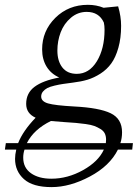

<svg xmlns="http://www.w3.org/2000/svg" viewBox="-90 -472 569 793"><path d="M-69.8 146 -65.9 119.1H-15.1Q4.9 68.4 57.1 14.2Q18.1 -3.4 18.1 -43Q18.1 -87.4 52.5 -113.3Q86.9 -139.2 154.8 -151.9Q120.6 -167 102.3 -197Q84 -227.1 84 -268.1Q84 -344.2 138.4 -398.2Q192.9 -452.1 272.9 -452.1Q308.1 -452.1 337.9 -439.9L397.9 -445.8Q410.2 -404.3 410.2 -365.2Q410.2 -314.5 398.9 -274.7Q387.7 -234.9 369.6 -210Q351.6 -185.1 325 -168Q298.3 -150.9 271.5 -142.8Q244.6 -134.8 211.9 -130.9Q185.5 -127.4 170.2 -125.2Q154.8 -123 135.3 -118.4Q115.7 -113.8 105.2 -108.2Q94.7 -102.5 87.4 -93.8Q80.1 -85 80.1 -73.2Q80.1 -53.2 108.4 -44.9Q136.7 -36.6 216.8 -32.2Q320.3 -26.9 367.2 -4.2Q414.1 18.6 414.1 74.2Q414.1 99.1 407.2 119.1H459L456.1 146H397Q363.3 213.4 281 257.1Q198.7 300.8 123 300.8Q45.4 300.8 8.8 267.8Q-27.8 234.9 -27.8 184.1Q-27.8 166.5 -22.9 146ZM5.9 179.2Q5.9 220.7 37.8 243.4Q69.8 266.1 122.1 266.1Q189.5 266.1 252.9 230.7Q316.4 195.3 338.9 146H11.2Q5.9 161.6 5.9 179.2ZM21 119.1H347.2Q348.1 114.3 348.1 105Q348.1 90.3 342.8 79.3Q337.4 68.4 325 60.8Q312.5 53.2 299.6 48.3Q286.6 43.5 263.9 40.3Q241.2 37.1 222.9 35.6Q204.6 34.2 174.8 32.2Q162.6 31.7 120.1 27.8Q49.3 62.5 21 119.1ZM147 -263.2Q147 -219.7 167.5 -193.4Q188 -167 227.1 -167Q278.3 -167 310.1 -219Q341.8 -271 341.8 -349.1Q341.8 -365.7 338.9 -378.9Q318.8 -422.9 268.1 -422.9Q231.4 -422.9 202.9 -398.7Q174.3 -374.5 160.6 -338.6Q147 -302.7 147 -263.2Z"/></svg>

Font: Dihjauti
Style: Italic
Weight: 400
Italic angle: -9°
Designer: T. Christopher White
Version: Version 3.0.0